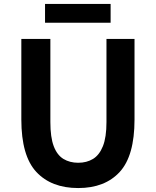

<svg xmlns="http://www.w3.org/2000/svg" viewBox="-20 -938 788 972"><path d="M376 14Q240 14 164 -67.5Q88 -149 88 -333V-741H235V-320Q235 -243 252 -198Q269 -153 301 -133.5Q333 -114 376 -114Q419 -114 451 -133.5Q483 -153 501 -198Q519 -243 519 -320V-741H661V-333Q661 -149 586 -67.5Q511 14 376 14ZM208 -823V-918H540V-823Z"/></svg>

Font: Source Han Sans TC
Style: Bold
Weight: 700
Designer: Ryoko NISHIZUKA Ë•øÂ°öÊ∂ºÂ≠ê (kana, bopomofo & ideographs); Paul D. Hunt (Latin, Greek & Cyrillic); Sandoll Communicatio
Foundry: Adobe
Version: Version 2.004;hotconv 1.0.118;makeotfexe 2.5.65603